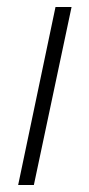

<svg xmlns="http://www.w3.org/2000/svg" viewBox="-20 -530 254 550"><path d="M32 0 139 -510H185L77 0Z"/></svg>

Font: Saira Semi Condensed ExtraLight
Style: Italic
Weight: 200
Width: 4
Italic angle: -12°
Designer: Hector Gatti with collaboration of the Omnibus-Type team
Foundry: Omnibus-Type
Version: Version 1.001; ttfautohint (v1.8)